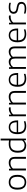

<svg xmlns="http://www.w3.org/2000/svg" viewBox="2616 -3464 858 6131"><g transform="rotate(-90 3045.5 -399.0)"><path d="M291 9.5Q220 9.5 167 -19.8Q114 -49 84.5 -110.8Q55 -172.5 55 -270.5Q55 -416 119.8 -482.8Q184.5 -549.5 291 -549.5Q398.5 -549.5 462.8 -483.8Q527 -418 527 -270.5Q527 -125.5 462 -58Q397 9.5 291 9.5ZM291 -42.5Q344 -42.5 383.2 -64.5Q422.5 -86.5 443.8 -136.2Q465 -186 465 -269.5Q465 -354 443.8 -404Q422.5 -454 383.2 -475.8Q344 -497.5 291 -497.5Q238 -497.5 199 -475.8Q160 -454 138.5 -404.5Q117 -355 117 -271.5Q117 -187 138.2 -136.8Q159.5 -86.5 198.8 -64.5Q238 -42.5 291 -42.5Z M668 0V-541.5H719.5L724 -478H729Q805.5 -549.5 915.5 -549.5Q970.5 -549.5 1012 -530.2Q1053.5 -511 1077 -468Q1100.5 -425 1100.5 -353.5V0H1040V-352Q1040 -431 1003.8 -463Q967.5 -495 905 -495Q862.5 -495 813.8 -477Q765 -459 728.5 -415.5V0Z M1460 9Q1396 9 1344.8 -18Q1293.5 -45 1264 -104.2Q1234.5 -163.5 1234.5 -259.5Q1234.5 -406 1306 -477.8Q1377.5 -549.5 1516 -549.5Q1545 -549.5 1573.2 -546.8Q1601.5 -544 1625 -540V-808H1685.5V0H1633.5L1629 -61.5H1624.5Q1596.5 -29.5 1554.2 -10.2Q1512 9 1460 9ZM1471 -44.5Q1513.5 -44.5 1554.2 -62.2Q1595 -80 1625 -121.5V-485.5Q1576.5 -498 1515.5 -498Q1406 -498 1351.2 -442.5Q1296.5 -387 1296.5 -265Q1296.5 -182.5 1318.5 -134Q1340.5 -85.5 1379.8 -65Q1419 -44.5 1471 -44.5Z M2087 9.5Q1961 9.5 1893.8 -57Q1826.5 -123.5 1826.5 -270.5Q1826.5 -412 1886.5 -480.8Q1946.5 -549.5 2050 -549.5Q2152.5 -549.5 2209 -480.8Q2265.5 -412 2265.5 -269.5V-249.5H1888.5Q1891.5 -137.5 1943.5 -89.5Q1995.5 -41.5 2093.5 -41.5Q2127 -41.5 2162.8 -47.8Q2198.5 -54 2238.5 -66V-14.5Q2160 9.5 2087 9.5ZM2049.5 -502.5Q1975.5 -502.5 1933.2 -454.2Q1891 -406 1888.5 -294.5H2206Q2203.5 -405.5 2163.2 -454Q2123 -502.5 2049.5 -502.5Z M2397 0V-541.5H2448.5L2453.5 -469H2458Q2489 -505.5 2536 -525.8Q2583 -546 2631 -546Q2657.5 -546 2680.5 -542V-485Q2668 -487 2655.5 -487.8Q2643 -488.5 2629 -488.5Q2587 -488.5 2538.2 -468.8Q2489.5 -449 2457.5 -407V0Z M2773.5 0V-541.5H2825L2829.5 -478H2834.5Q2911 -549.5 3021 -549.5Q3076 -549.5 3117.5 -530.2Q3159 -511 3182.5 -468Q3206 -425 3206 -353.5V0H3145.5V-352Q3145.5 -431 3109.2 -463Q3073 -495 3010.5 -495Q2968 -495 2919.2 -477Q2870.5 -459 2834 -415.5V0Z M3600.5 9.5Q3474.5 9.5 3407.2 -57Q3340 -123.5 3340 -270.5Q3340 -412 3400 -480.8Q3460 -549.5 3563.5 -549.5Q3666 -549.5 3722.5 -480.8Q3779 -412 3779 -269.5V-249.5H3402Q3405 -137.5 3457 -89.5Q3509 -41.5 3607 -41.5Q3640.5 -41.5 3676.2 -47.8Q3712 -54 3752 -66V-14.5Q3673.5 9.5 3600.5 9.5ZM3563 -502.5Q3489 -502.5 3446.8 -454.2Q3404.5 -406 3402 -294.5H3719.5Q3717 -405.5 3676.8 -454Q3636.5 -502.5 3563 -502.5Z M3910.5 0V-541.5H3962L3966.5 -477.5H3971.5Q4004.5 -513 4047.5 -531.2Q4090.5 -549.5 4138 -549.5Q4185.5 -549.5 4222.5 -530.8Q4259.5 -512 4279.5 -469Q4321 -514 4368.2 -531.8Q4415.5 -549.5 4458.5 -549.5Q4508 -549.5 4546 -530.5Q4584 -511.5 4605.5 -468.8Q4627 -426 4627 -355.5V0H4566.5V-353Q4566.5 -432.5 4533.2 -463.8Q4500 -495 4447.5 -495Q4411 -495 4369.2 -477.8Q4327.5 -460.5 4295.5 -417Q4300.5 -389 4300.5 -356V0H4240.5V-353Q4240.5 -432.5 4208.8 -463.8Q4177 -495 4124.5 -495Q4085 -495 4043.5 -475.8Q4002 -456.5 3971 -413V0Z M5021 9.5Q4895 9.5 4827.8 -57Q4760.5 -123.5 4760.5 -270.5Q4760.5 -412 4820.5 -480.8Q4880.5 -549.5 4984 -549.5Q5086.5 -549.5 5143 -480.8Q5199.5 -412 5199.5 -269.5V-249.5H4822.5Q4825.5 -137.5 4877.5 -89.5Q4929.5 -41.5 5027.5 -41.5Q5061 -41.5 5096.8 -47.8Q5132.5 -54 5172.5 -66V-14.5Q5094 9.5 5021 9.5ZM4983.5 -502.5Q4909.5 -502.5 4867.2 -454.2Q4825 -406 4822.5 -294.5H5140Q5137.5 -405.5 5097.2 -454Q5057 -502.5 4983.5 -502.5Z M5331 0V-541.5H5382.5L5387.5 -469H5392Q5423 -505.5 5470 -525.8Q5517 -546 5565 -546Q5591.5 -546 5614.5 -542V-485Q5602 -487 5589.5 -487.8Q5577 -488.5 5563 -488.5Q5521 -488.5 5472.2 -468.8Q5423.5 -449 5391.5 -407V0Z M5835.5 9.5Q5792.5 9.5 5754 4.2Q5715.5 -1 5679 -12.5V-63.5Q5722.5 -50.5 5760 -45.5Q5797.5 -40.5 5837 -40.5Q5918.5 -40.5 5954.2 -67Q5990 -93.5 5990 -141.5Q5990 -182 5968.2 -204Q5946.5 -226 5892 -236.5L5813 -251.5Q5736 -266.5 5703.2 -302.8Q5670.5 -339 5670.5 -396.5Q5670.5 -462.5 5722.2 -506Q5774 -549.5 5886 -549.5Q5956.5 -549.5 6020.5 -532V-481.5Q5984 -491.5 5952.5 -495.8Q5921 -500 5887 -500Q5799.5 -500 5765 -470.8Q5730.5 -441.5 5730.5 -398.5Q5730.5 -363.5 5750.5 -339.2Q5770.5 -315 5825 -304L5903.5 -289.5Q5981.5 -274 6015.8 -239.8Q6050 -205.5 6050 -145.5Q6050 -74.5 5996.8 -32.5Q5943.5 9.5 5835.5 9.5Z"/></g></svg>

Font: Encode Sans SemiExpanded SemiExpanded Light
Style: Regular
Weight: 300
Width: 6
Designer: Multiple Designers
Foundry: Impallari Type
Version: Version 3.000; ttfautohint (v1.8.3) -l 8 -r 50 -G 200 -x 14 